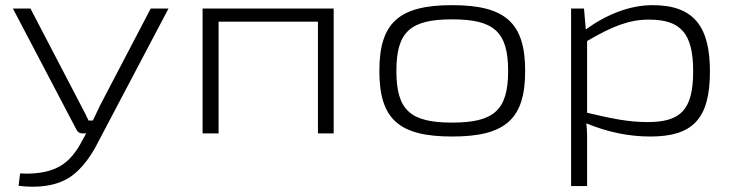

<svg xmlns="http://www.w3.org/2000/svg" viewBox="-20 -517 2847 744"><path d="M633 -484H564L367 -107C359 -90 349 -69 340 -50H323C314 -69 305 -88 295 -106L98 -484H30L275 -17C280 -6 288 0 301 0H314L299 27C277 70 248 108 209 129C165 153 109 158 58 155L52 203C125 212 193 205 247 172C302 137 339 76 360 34Z M1273 -484H765V0H827V-433H1212V0H1273Z M1732 -497C1525 -497 1450 -428 1450 -242C1450 -56 1525 12 1732 12C1939 12 2015 -56 2015 -242C2015 -428 1939 -497 1732 -497ZM1732 -442C1893 -442 1949 -395 1949 -242C1949 -89 1893 -42 1732 -42C1571 -42 1516 -89 1516 -242C1516 -395 1571 -442 1732 -442Z M2509 -497C2421 -497 2332 -462 2250 -403L2243 -484H2193V204H2255V57C2255 22 2256 -5 2252 -39C2335 -5 2416 12 2500 12C2663 12 2731 -55 2731 -240C2731 -414 2669 -497 2509 -497ZM2489 -44C2413 -44 2349 -58 2255 -80V-358C2352 -415 2418 -441 2494 -441C2617 -441 2666 -389 2666 -241C2666 -89 2616 -44 2489 -44Z"/></svg>

Font: Exo 2 Light Expanded
Style: Regular
Weight: 300
Width: 7
Designer: Natanael Gama
Version: Version 1.001;PS 001.001;hotconv 1.0.70;makeotf.lib2.5.58329